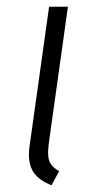

<svg xmlns="http://www.w3.org/2000/svg" viewBox="-20 -543 278 571"><path d="M125 -116Q123 -96 123 -89Q123 -68 130.5 -56Q138 -44 156 -34L133 8Q98 -6 82 -27.5Q66 -49 66 -84Q66 -98 69 -116L126 -523H182Z"/></svg>

Font: Fira Sans Condensed Light
Style: Italic
Weight: 300
Width: 3
Italic angle: -8°
Designer: Carrois Corporate & Edenspiekermann AG
Foundry: Carrois Corporate GbR & Edenspiekermann AG
Version: Version 4.203